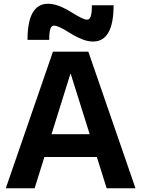

<svg xmlns="http://www.w3.org/2000/svg" viewBox="-20 -1006 755 1026"><path d="M11 0 263 -730H452L704 0H550L358 -611H356L165 0ZM158 -167V-289H558V-167ZM477 -784Q450 -784 418 -796.5Q386 -809 345 -835Q320 -851 300 -860Q280 -869 269 -869Q255 -869 249 -851.5Q243 -834 243 -793H127Q127 -986 237 -986Q264 -986 296 -974Q328 -962 369 -936Q395 -920 414.5 -910.5Q434 -901 445 -901Q459 -901 465 -919Q471 -937 471 -978H587Q587 -784 477 -784Z"/></svg>

Font: M PLUS 1 Thin
Style: Bold
Weight: 700
Version: Version 1.001